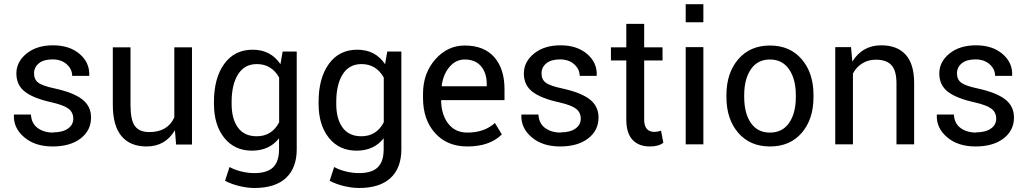

<svg xmlns="http://www.w3.org/2000/svg" viewBox="-20 -706 5024 939"><path d="M234.4 -205.1Q144.5 -224.6 102.3 -257.1Q60.1 -289.6 60.1 -346.7Q60.1 -403.8 109.9 -444.1Q159.7 -484.4 239.7 -484.4Q319.8 -484.4 369.4 -442.1Q418.9 -399.9 416.5 -337.4L415.5 -335H333Q333 -367.7 306.4 -391.6Q279.8 -415.5 236.6 -415.5Q193.4 -415.5 169.9 -396.2Q146.5 -377 146.5 -347.2Q146.5 -317.4 167 -301.8Q187.5 -286.1 247.6 -273.4Q339.4 -253.4 382.3 -220Q425.3 -186.5 425.3 -131.3Q425.3 -67.9 374.3 -28.8Q323.2 10.3 237.3 10.3Q151.4 10.3 98.4 -34.7Q45.4 -79.6 47.9 -143.6L48.8 -146H131.3Q133.8 -102.1 164.3 -79.8Q194.8 -57.6 240.7 -57.6L239.7 -58.6Q285.6 -58.6 312 -76.9Q338.4 -95.2 338.4 -125.5Q338.4 -155.8 315.9 -173.6Q293.5 -191.4 234.4 -205.1Z M696.8 10.3Q616.7 10.3 574.2 -40.3Q531.7 -90.8 531.7 -194.3V-474.6H618.2V-193.4Q618.2 -118.7 639.9 -89.4Q661.6 -60.1 710.4 -60.1Q799.8 -60.1 832.5 -131.8V-474.6H918.9V1H841.3L835.4 -69.3Q788.6 10.3 696.8 10.3Z M1026.4 -198.2V-207.5Q1026.4 -324.2 1076.7 -393.6Q1127 -462.9 1215.6 -462.9Q1304.2 -462.9 1351.6 -392.1L1362.3 -454.1H1431.2V23.9Q1431.2 115.7 1378.2 164.6Q1325.2 213.4 1224.6 213.4Q1189.9 213.4 1150.4 203.9Q1110.8 194.3 1080.6 178.2L1102.5 110.8Q1126 124 1158.9 132.3Q1191.9 140.6 1223.6 140.6Q1286.6 140.6 1315.7 112.3Q1344.7 84 1344.7 23.9V-29.8Q1297.4 30.8 1212.2 30.8Q1127 30.8 1076.7 -32Q1026.4 -94.7 1026.4 -198.2ZM1112.8 -207.5V-198.2Q1112.8 -124.5 1143.8 -82Q1174.8 -39.6 1235.4 -39.6Q1309.6 -39.6 1345.2 -107.9V-326.7Q1308.1 -392.6 1236.3 -392.6Q1175.8 -392.6 1144.3 -342.5Q1112.8 -292.5 1112.8 -207.5Z M1538.1 -198.2V-207.5Q1538.1 -324.2 1588.4 -393.6Q1638.7 -462.9 1727.3 -462.9Q1815.9 -462.9 1863.3 -392.1L1874 -454.1H1942.9V23.9Q1942.9 115.7 1889.9 164.6Q1836.9 213.4 1736.3 213.4Q1701.7 213.4 1662.1 203.9Q1622.6 194.3 1592.3 178.2L1614.3 110.8Q1637.7 124 1670.7 132.3Q1703.6 140.6 1735.4 140.6Q1798.3 140.6 1827.4 112.3Q1856.4 84 1856.4 23.9V-29.8Q1809.1 30.8 1723.9 30.8Q1638.7 30.8 1588.4 -32Q1538.1 -94.7 1538.1 -198.2ZM1624.5 -207.5V-198.2Q1624.5 -124.5 1655.5 -82Q1686.5 -39.6 1747.1 -39.6Q1821.3 -39.6 1856.9 -107.9V-326.7Q1819.8 -392.6 1748 -392.6Q1687.5 -392.6 1656 -342.5Q1624.5 -292.5 1624.5 -207.5Z M2360.4 -295.4Q2360.4 -349.1 2332.5 -382.1Q2304.7 -415 2252.4 -415Q2209.5 -415 2178.5 -378.9Q2147.5 -342.8 2140.1 -286.6L2141.1 -284.2H2360.4ZM2265.6 10.3Q2166.5 10.3 2107.7 -55.2Q2048.8 -120.6 2048.8 -227.5V-247.1Q2048.8 -347.2 2108.6 -415.3Q2168.5 -483.4 2252.4 -483.4Q2347.2 -483.4 2397.2 -426.5Q2447.3 -369.6 2447.3 -270.5V-216.3H2138.7L2137.2 -214.4Q2138.7 -144 2172.6 -100.8Q2206.5 -57.6 2265.6 -57.6Q2348.6 -57.6 2400.4 -104.5L2434.6 -48.3H2434.1Q2374.5 10.3 2265.6 10.3Z M2716.3 -205.1Q2626.5 -224.6 2584.2 -257.1Q2542 -289.6 2542 -346.7Q2542 -403.8 2591.8 -444.1Q2641.6 -484.4 2721.7 -484.4Q2801.8 -484.4 2851.3 -442.1Q2900.9 -399.9 2898.4 -337.4L2897.5 -335H2814.9Q2814.9 -367.7 2788.3 -391.6Q2761.7 -415.5 2718.5 -415.5Q2675.3 -415.5 2651.9 -396.2Q2628.4 -377 2628.4 -347.2Q2628.4 -317.4 2648.9 -301.8Q2669.4 -286.1 2729.5 -273.4Q2821.3 -253.4 2864.3 -220Q2907.2 -186.5 2907.2 -131.3Q2907.2 -67.9 2856.2 -28.8Q2805.2 10.3 2719.2 10.3Q2633.3 10.3 2580.3 -34.7Q2527.3 -79.6 2529.8 -143.6L2530.8 -146H2613.3Q2615.7 -102.1 2646.2 -79.8Q2676.8 -57.6 2722.7 -57.6L2721.7 -58.6Q2767.6 -58.6 2793.9 -76.9Q2820.3 -95.2 2820.3 -125.5Q2820.3 -155.8 2797.9 -173.6Q2775.4 -191.4 2716.3 -205.1Z M3043 -589.4H3130.4V-474.6H3220.2V-410.2H3130.4V-121.6Q3130.4 -61 3180.7 -61Q3196.3 -61 3212.9 -66.9L3224.1 -7.8Q3200.7 10.3 3158.2 10.3Q3103.5 10.3 3073.2 -22.5Q3043 -55.2 3043 -121.6V-410.2H2967.8V-474.6H3043Z M3419.9 -475.6V0H3333.5V-475.6ZM3419.9 -685.5V-597.2H3333.5V-685.5Z M3619.6 -241.2V-231.4Q3619.6 -152.3 3652.1 -105Q3684.6 -57.6 3745.6 -57.6Q3806.6 -57.6 3839.4 -105.2Q3872.1 -152.8 3872.1 -231.4V-241.2Q3872.1 -318.8 3839.1 -366.9Q3806.2 -415 3745.4 -415Q3684.6 -415 3652.1 -366.9Q3619.6 -318.8 3619.6 -241.2ZM3532.7 -231.4V-241.2Q3532.7 -348.6 3590.3 -416Q3647.9 -483.4 3745.6 -483.4Q3843.3 -483.4 3900.9 -416.3Q3958.5 -349.1 3958.5 -241.2V-231.4Q3958.5 -123 3901.1 -56.4Q3843.8 10.3 3745.8 10.3Q3647.9 10.3 3590.3 -56.6Q3532.7 -123.5 3532.7 -231.4Z M4064.9 -475.6H4142.1L4148.4 -404.8Q4197.8 -484.4 4289.6 -484.4Q4367.7 -484.4 4409.2 -438.7Q4450.7 -393.1 4450.7 -300.3V0H4364.3V-298.3Q4364.3 -360.4 4339.8 -387.2Q4315.4 -414.1 4263.7 -414.1Q4226.6 -414.1 4197.8 -396.5Q4168.9 -378.9 4151.4 -346.7V0H4064.9Z M4748 -205.1Q4658.2 -224.6 4616 -257.1Q4573.7 -289.6 4573.7 -346.7Q4573.7 -403.8 4623.5 -444.1Q4673.3 -484.4 4753.4 -484.4Q4833.5 -484.4 4883.1 -442.1Q4932.6 -399.9 4930.2 -337.4L4929.2 -335H4846.7Q4846.7 -367.7 4820.1 -391.6Q4793.5 -415.5 4750.2 -415.5Q4707 -415.5 4683.6 -396.2Q4660.2 -377 4660.2 -347.2Q4660.2 -317.4 4680.7 -301.8Q4701.2 -286.1 4761.2 -273.4Q4853 -253.4 4896 -220Q4939 -186.5 4939 -131.3Q4939 -67.9 4887.9 -28.8Q4836.9 10.3 4751 10.3Q4665 10.3 4612.1 -34.7Q4559.1 -79.6 4561.5 -143.6L4562.5 -146H4645Q4647.5 -102.1 4678 -79.8Q4708.5 -57.6 4754.4 -57.6L4753.4 -58.6Q4799.3 -58.6 4825.7 -76.9Q4852.1 -95.2 4852.1 -125.5Q4852.1 -155.8 4829.6 -173.6Q4807.1 -191.4 4748 -205.1Z"/></svg>

Font: Yantramanav
Style: Regular
Weight: 400
Version: Version 1.001;PS 1.0;hotconv 1.0.72;makeotf.lib2.5.5900; ttf